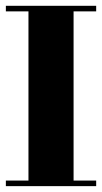

<svg xmlns="http://www.w3.org/2000/svg" viewBox="-20 -635 348 655"><path d="M0 0V-19H77.1V-596.2H0V-615.2H308.1V-596.2H231V-19H308.1V0Z"/></svg>

Font: Hjet
Style: Regular
Weight: 400
Designer: T. Christopher White
Version: Version 1.2